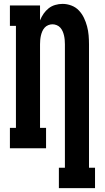

<svg xmlns="http://www.w3.org/2000/svg" viewBox="-20 -763 540 988"><path d="M283 205V100H314V-535Q314 -546 313 -557.5Q312 -569 309.5 -580Q307 -591 302.5 -601.5Q298 -612 290.5 -620.5Q283 -629 272 -633.5Q261 -638 250 -638Q239 -638 228 -633.5Q217 -629 209.5 -620.5Q202 -612 197.5 -601.5Q193 -591 190.5 -580Q188 -569 187 -557.5Q186 -546 186 -535V-105H217V0H31V-105H62V-630H31V-735H186V-658Q193 -676 204 -692Q215 -708 230 -720Q245 -732 264 -737.5Q283 -743 302 -743Q325 -743 347.5 -734.5Q370 -726 386 -709Q402 -692 412 -671Q422 -650 428 -627.5Q434 -605 436 -581.5Q438 -558 438 -535V100H469V205Z"/></svg>

Font: Iosevka Slab Extrabold
Style: Regular
Weight: 800
Monospace: yes
Designer: Belleve Invis
Foundry: Belleve Invis
Version: Version 11.1.1; ttfautohint (v1.8.3)